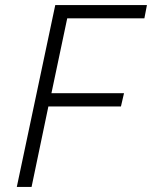

<svg xmlns="http://www.w3.org/2000/svg" viewBox="-20 -734 597 754"><path d="M46 0 197 -714H557L547 -662H244L182 -368H467L455 -316H170L104 0Z"/></svg>

Font: Noto Sans Light
Style: Italic
Weight: 300
Italic angle: -12°
Designer: Monotype Design Team
Foundry: Monotype Imaging Inc.
Version: Version 2.013; ttfautohint (v1.8.4.7-5d5b)